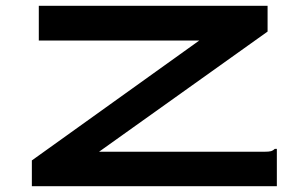

<svg xmlns="http://www.w3.org/2000/svg" viewBox="-20 -643 1040 663"><path d="M90 -89 668 -503H114V-623H904V-534L322 -119H892Q909 -119 916 -121Q923 -123 929 -129H936V0H90Z"/></svg>

Font: Inconsolata UltraExpanded Black
Style: Regular
Weight: 900
Width: 9
Monospace: yes
Designer: Raph Levien, Cyreal, Brenton Simpson
Foundry: Raph Levien, Cyreal, Google
Version: Version 3.001; ttfautohint (v1.8.2.53-6de2)